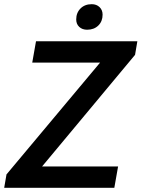

<svg xmlns="http://www.w3.org/2000/svg" viewBox="-35 -897 676 917"><path d="M-4 -64 443 -598H119L137 -700H621L610 -635L166 -102H529L511 0H-15ZM329 -804Q329 -836 349.5 -856.5Q370 -877 403 -877Q426 -877 440.5 -863Q455 -849 455 -827Q455 -795 434.5 -775Q414 -755 381 -755Q358 -755 343.5 -768.5Q329 -782 329 -804Z"/></svg>

Font: Sarabun SemiBold
Style: Italic
Weight: 600
Italic angle: -10°
Designer: Suppakit Chalermlarp | Katatrad Co.,Ltd.
Foundry: Cadson Demak Co.,Ltd.
Version: Version 1.000; ttfautohint (v1.6)